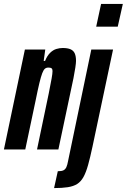

<svg xmlns="http://www.w3.org/2000/svg" viewBox="-37 -763 647 980"><path d="M-17 0 90 -510H194L186 -452H193Q204 -479 219 -493.5Q234 -508 250.5 -513Q267 -518 283 -518Q308 -518 323 -511.5Q338 -505 344.5 -490.5Q351 -476 351 -452Q351 -442 347.5 -418Q344 -394 338 -364L261 0H152L212 -287Q222 -337 226.5 -362.5Q231 -388 231 -399Q231 -407 229 -411Q227 -415 222 -416.5Q217 -418 209 -418Q199 -418 192 -412Q185 -406 178.5 -389Q172 -372 164 -339Q156 -306 145 -251L92 0ZM454 -627 479 -743H590L564 -627ZM239 197 258 111Q278 111 287.5 106Q297 101 302 89.5Q307 78 310 61L429 -510H540L435 -14Q423 42 412.5 79.5Q402 117 389 140.5Q376 164 357 176Q338 188 309 192.5Q280 197 239 197Z"/></svg>

Font: Saira UltraCondensed ExtraBold
Style: Italic
Weight: 800
Width: 1
Italic angle: -12°
Designer: Hector Gatti with collaboration of the Omnibus-Type team
Foundry: Omnibus-Type
Version: Version 1.101